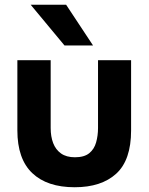

<svg xmlns="http://www.w3.org/2000/svg" viewBox="-20 -780 625 807"><path d="M294 7Q178 7 115.5 -52.5Q53 -112 53 -232V-527H193V-242Q193 -206 203.5 -178.5Q214 -151 236.5 -135Q259 -119 295 -119Q334 -119 355 -136Q376 -153 384 -181.5Q392 -210 392 -242V-527H531V-232Q531 -107 468.5 -50Q406 7 294 7ZM251 -589 109 -760H258L371 -589Z"/></svg>

Font: Onest
Style: Bold
Weight: 700
Designer: Dmitri Voloshin, Andrey Kudryavtsev
Foundry: Dmitri Voloshin, Andrey Kudryavtsev
Version: Version 1.000;gftools[0.9.33]